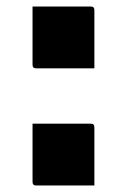

<svg xmlns="http://www.w3.org/2000/svg" viewBox="-20 -560 390 590"><path d="M270 -350H91Q80 -350 80 -361V-540H259Q270 -540 270 -529ZM270 10H91Q80 10 80 -1V-180H259Q270 -180 270 -169Z"/></svg>

Font: Recursive Sn Lnr St XBd
Style: Regular
Weight: 800
Version: Version 1.079;hotconv 1.0.112;makeotfexe 2.5.65598; ttfautoh